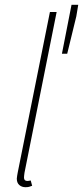

<svg xmlns="http://www.w3.org/2000/svg" viewBox="-20 -772 346 800"><path d="M86 8Q71 8 60.5 -1Q50 -10 50 -28Q50 -33 51.5 -40Q53 -47 54 -54L188 -722H216L82 -52Q81 -45 80.5 -40Q80 -35 80 -32Q80 -18 94 -18Q97 -18 99.5 -18.5Q102 -19 108 -20L114 2Q107 5 101 6.5Q95 8 86 8ZM238 -548 278 -752H306L298 -704L260 -548Z"/></svg>

Font: Source Sans 3 VF
Style: Italic
Weight: 200
Italic angle: -11°
Designer: Paul D. Hunt
Foundry: Adobe Systems Incorporated
Version: Version 3.042;hotconv 1.0.118;makeotfexe 2.5.65603